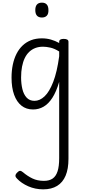

<svg xmlns="http://www.w3.org/2000/svg" viewBox="-20 -808 638 1447"><path d="M306 619Q245 619 193 596Q141 573 108 538Q97 528 96.5 517Q96 506 109 493Q121 480 130.5 479.5Q140 479 153 490Q187 519 224.5 537Q262 555 311 555Q352 555 377 537.5Q402 520 414 482.5Q426 445 426 384V-191Q404 -116 374.5 -70.5Q345 -25 308.5 -4Q272 17 229 17Q178 17 142 -11.5Q106 -40 86.5 -93.5Q67 -147 67 -223Q67 -275 76.5 -320.5Q86 -366 104.5 -402.5Q123 -439 150.5 -465Q178 -491 214 -505Q250 -519 296 -519Q331 -519 363 -510Q395 -501 426 -484V-493Q426 -504 434.5 -509.5Q443 -515 460 -515Q478 -515 487 -509.5Q496 -504 496 -493V389Q496 465 474.5 516Q453 567 410.5 593Q368 619 306 619ZM240 -48Q280 -48 316 -82Q352 -116 381 -190.5Q410 -265 426 -384V-420Q391 -442 360 -449Q329 -456 304 -456Q272 -456 246 -446Q220 -436 200 -417Q180 -398 166.5 -370Q153 -342 146 -305.5Q139 -269 139 -224Q139 -178 148.5 -137.5Q158 -97 180.5 -72.5Q203 -48 240 -48ZM296 -676Q271 -676 258.5 -690Q246 -704 246 -732Q246 -760 258.5 -774Q271 -788 296 -788Q320 -788 332.5 -774Q345 -760 345 -732Q346 -704 333 -690Q320 -676 296 -676Z"/></svg>

Font: Playwrite FR Moderne Light
Style: Regular
Weight: 300
Version: Version 1.002